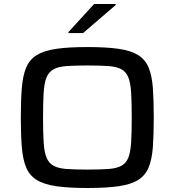

<svg xmlns="http://www.w3.org/2000/svg" viewBox="-20 -931 873 959"><path d="M417 8Q322 8 260.5 -1Q199 -10 163 -32.5Q127 -55 110.5 -95Q94 -135 89 -196Q84 -257 84 -344Q84 -431 89 -492Q94 -553 110.5 -593Q127 -633 163 -655.5Q199 -678 260.5 -687Q322 -696 417 -696Q512 -696 573.5 -687Q635 -678 670.5 -655.5Q706 -633 722.5 -593Q739 -553 743.5 -492Q748 -431 748 -344Q748 -257 743.5 -196Q739 -135 722.5 -95Q706 -55 670.5 -32.5Q635 -10 573.5 -1Q512 8 417 8ZM417 -84Q481 -84 522 -87Q563 -90 586.5 -103Q610 -116 621 -143.5Q632 -171 635 -220Q638 -269 638 -344Q638 -419 635 -468Q632 -517 621 -544.5Q610 -572 586.5 -585Q563 -598 522 -601Q481 -604 417 -604Q354 -604 312.5 -601Q271 -598 247.5 -585Q224 -572 212.5 -544.5Q201 -517 198 -468Q195 -419 195 -344Q195 -269 198 -220Q201 -171 212.5 -143.5Q224 -116 247.5 -103Q271 -90 312.5 -87Q354 -84 417 -84ZM322 -766V-771L450 -911H558V-906L395 -766Z"/></svg>

Font: Saira Expanded Medium
Style: Regular
Weight: 500
Width: 7
Designer: Hector Gatti with collaboration of the Omnibus-Type team
Foundry: Omnibus-Type
Version: Version 1.100; ttfautohint (v1.8.3)